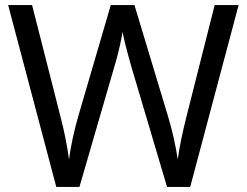

<svg xmlns="http://www.w3.org/2000/svg" viewBox="-20 -734 970 754"><path d="M917 -714 727 0H636L497 -468Q489 -497 481 -526Q473 -555 468 -577.5Q463 -600 461 -609Q460 -596 450.5 -553.5Q441 -511 427 -465L292 0H201L12 -714H106L217 -278Q229 -232 237.5 -189Q246 -146 251 -108Q256 -147 266 -193Q276 -239 289 -283L415 -714H508L639 -280Q653 -234 663 -188.5Q673 -143 678 -108Q683 -145 692 -188.5Q701 -232 713 -279L823 -714Z"/></svg>

Font: Noto Sans Tifinagh Azawagh
Style: Regular
Weight: 400
Designer: JamraPatel
Foundry: JamraPatel LLC
Version: Version 2.006; ttfautohint (v1.8.4.7-5d5b)